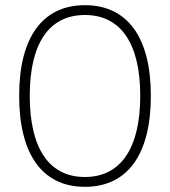

<svg xmlns="http://www.w3.org/2000/svg" viewBox="-20 -721 657 742"><path d="M308 -701C144 -701 54 -576 54 -351C54 -124 144 1 308 1C473 1 563 -124 563 -351C563 -576 473 -701 308 -701ZM308 -663C446 -663 522 -554 522 -351C522 -147 446 -37 308 -37C170 -37 95 -147 95 -351C95 -554 170 -663 308 -663Z"/></svg>

Font: Montserrat ExtraLight
Style: Regular
Weight: 250
Designer: Julieta Ulanovsky
Foundry: Julieta Ulanovsky
Version: Version 4.000